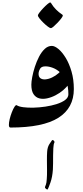

<svg xmlns="http://www.w3.org/2000/svg" viewBox="-20 -1029 666 1549"><path d="M397.9 -658.7Q421.4 -658.7 451.7 -633.5Q481.9 -608.4 510.3 -562Q538.6 -515.6 557.1 -451.7Q575.7 -387.7 575.7 -310.5Q575.7 -157.7 451.2 -78.9Q326.7 0 64.5 0Q52.2 0 51.8 -19.8Q51.3 -39.6 58.1 -67.9Q64.9 -96.2 75.7 -123.8Q86.4 -151.4 97.4 -168Q108.4 -184.6 115.7 -179.7Q131.3 -168.9 167.5 -164.1Q203.6 -159.2 250.7 -160.4Q297.9 -161.6 346.9 -168.9Q396 -176.3 438 -189.7Q480 -203.1 505.9 -222.7Q531.7 -242.2 531.7 -268.1Q531.7 -330.1 513.7 -373.3Q495.6 -416.5 467.3 -442.9Q439 -469.2 407 -481.4Q375 -493.7 347.2 -493.7Q314.5 -493.7 303.7 -475.1Q293 -456.5 291.5 -441.4Q289.1 -411.1 304.7 -398.9Q320.3 -386.7 346.2 -388.7Q372.1 -390.6 400.4 -404.1Q428.7 -417.5 452.6 -438.7Q476.6 -460 487.3 -485.4Q490.2 -492.2 497.3 -483.4Q504.4 -474.6 512.9 -456.5Q521.5 -438.5 528.1 -417.2Q534.7 -396 536.6 -377.4Q538.6 -358.9 533.2 -350.1Q517.6 -325.2 489.7 -301.5Q461.9 -277.8 428 -260.3Q394 -242.7 359.6 -235.4Q325.2 -228 296.6 -235.6Q268.1 -243.2 250.5 -269.5Q232.9 -295.9 232.9 -345.7Q232.9 -369.1 240 -407.5Q247.1 -445.8 261 -489.3Q274.9 -532.7 294.9 -571.3Q314.9 -609.9 340.8 -634.3Q366.7 -658.7 397.9 -658.7ZM486.8 -904.3Q487.3 -897.9 474.9 -881.3Q462.4 -864.7 445.1 -846.4Q427.7 -828.1 412.4 -814.9Q397 -801.8 390.6 -801.8Q382.8 -801.8 366 -814.5Q349.1 -827.1 330.6 -845.2Q312 -863.3 298.8 -879.9Q285.6 -896.5 285.6 -904.3Q285.6 -911.1 298.6 -928Q311.5 -944.8 329.3 -963.6Q347.2 -982.4 363 -995.8Q378.9 -1009.3 384.8 -1009.3Q390.1 -1009.3 399.7 -992.4Q409.2 -975.6 432.6 -951.7Q456.5 -928.2 471.7 -918.9Q486.8 -909.7 486.8 -904.3ZM360.4 194.8Q362.8 158.7 377.9 134.5Q393.1 110.4 399.4 103Q405.3 97.2 414.1 106Q422.9 114.7 417.5 124.5Q412.6 131.8 410.2 167Q408.7 192.4 408.4 224.9Q408.2 257.3 408.2 287.8Q408.2 318.4 406.7 338.4Q402.8 398.4 387.5 442.1Q372.1 485.8 365.7 497.1Q361.8 503.4 351.3 495.1Q340.8 486.8 343.3 478.5Q345.7 472.2 350.6 459.2Q355.5 446.3 357.4 415Q359.9 385.3 359.4 344.7Q358.9 304.2 358.6 263.9Q358.4 223.6 360.4 194.8Z"/></svg>

Font: Awami Nastaliq
Style: Bold
Weight: 700
Designer: Peter Martin, SIL International
Foundry: SIL International
Version: Version 3.100